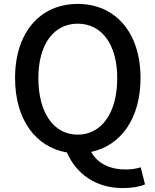

<svg xmlns="http://www.w3.org/2000/svg" viewBox="-20 -770 794 981"><path d="M608 191C656 191 697 183 721 172L699 85C679 91 653 96 621 96C547 96 479 68 446 6C597 -26 698 -164 698 -371C698 -608 566 -750 377 -750C188 -750 57 -608 57 -371C57 -158 163 -18 322 9C367 114 465 191 608 191ZM377 -82C255 -82 176 -193 176 -371C176 -544 255 -649 377 -649C499 -649 579 -544 579 -371C579 -193 499 -82 377 -82Z"/></svg>

Font: DAIFUKU Sans JP Medium
Style: Regular
Weight: 500
Designer: Original font ‘Source Han Sans JP’ : Ryoko NISHIZUKA  (kana, bopomofo & ideographs); Paul D. Hunt (Latin, Greek & Cyrill
Foundry: Daifuku
Version: Version 1.000